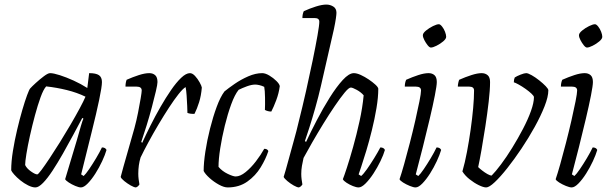

<svg xmlns="http://www.w3.org/2000/svg" viewBox="-20 -820 2670 840"><path d="M135 0Q121 0 103 -9Q85 -18 69 -31Q53 -44 42 -56.5Q31 -69 29 -75Q29 -113 36.5 -159.5Q44 -206 55 -252.5Q66 -299 77.5 -338.5Q89 -378 98.5 -403.5Q108 -429 112 -433Q119 -441 136.5 -457Q154 -473 172 -486.5Q190 -500 199 -500Q214 -500 242 -491Q270 -482 302 -467.5Q334 -453 362 -435L370 -500Q400 -500 413 -491Q426 -482 426 -461Q426 -441 414 -383.5Q402 -326 381 -242Q360 -158 335 -57L346 -50Q355 -58 370 -80Q385 -102 400.5 -128Q416 -154 426 -175Q441 -175 446 -164Q440 -143 427 -115Q414 -87 397.5 -61Q381 -35 364 -17.5Q347 0 334 0Q325 0 309.5 -6.5Q294 -13 281 -21.5Q268 -30 265 -36L316 -206Q326 -242 334 -269Q342 -296 345 -301L340 -304Q322 -270 300 -229Q278 -188 255 -147.5Q232 -107 210 -73.5Q188 -40 168.5 -20Q149 0 135 0ZM143 -57Q147 -57 161.5 -76.5Q176 -96 197 -127.5Q218 -159 242 -197.5Q266 -236 288.5 -274.5Q311 -313 328.5 -345.5Q346 -378 354 -397Q317 -415 272.5 -426Q228 -437 182 -442Q170 -429 157.5 -394.5Q145 -360 133 -315.5Q121 -271 111 -226Q101 -181 95.5 -146.5Q90 -112 90 -98Q97 -83 115.5 -70Q134 -57 143 -57Z M575 0Q567 0 552 -8.5Q537 -17 523.5 -28Q510 -39 508 -46Q511 -59 520 -90.5Q529 -122 541.5 -166Q554 -210 568 -259Q577 -292 584 -327.5Q591 -363 595.5 -390Q600 -417 600 -424Q600 -441 578 -441H529Q529 -458 534 -471Q561 -483 587.5 -491.5Q614 -500 633 -500Q649 -500 659 -491Q669 -482 669 -461Q669 -451 662 -421Q655 -391 644.5 -351.5Q634 -312 621.5 -271.5Q609 -231 598 -199L602 -195Q618 -230 638.5 -271Q659 -312 682 -352Q705 -392 728 -425.5Q751 -459 772.5 -479.5Q794 -500 811 -500Q822 -500 833.5 -487.5Q845 -475 853.5 -459.5Q862 -444 863 -437Q860 -401 851 -372.5Q842 -344 831 -322Q813 -321 800 -326Q800 -335 799 -356.5Q798 -378 796.5 -401.5Q795 -425 792 -439Q780 -432 761 -408Q742 -384 719.5 -349.5Q697 -315 673.5 -275.5Q650 -236 629.5 -198Q609 -160 595 -131Q585 -98 585 -60Q585 -48 586.5 -36Q588 -24 590 -13Q588 -10 585 -6.5Q582 -3 575 0Z M976 0Q960 0 938 -12Q916 -24 897 -41Q878 -58 871 -72Q871 -108 878.5 -157Q886 -206 899 -257.5Q912 -309 928 -352.5Q944 -396 962 -420Q979 -434 1006.5 -453Q1034 -472 1066 -486Q1098 -500 1127 -500Q1141 -500 1158.5 -489.5Q1176 -479 1189.5 -465.5Q1203 -452 1204 -443Q1200 -412 1188.5 -381.5Q1177 -351 1167 -332Q1152 -332 1139 -339Q1140 -362 1139.5 -393.5Q1139 -425 1136 -440Q1126 -445 1115 -447.5Q1104 -450 1097 -450Q1081 -450 1060.5 -442.5Q1040 -435 1024 -427Q1007 -406 991.5 -363.5Q976 -321 963.5 -270Q951 -219 943.5 -171Q936 -123 936 -90Q952 -71 976 -59.5Q1000 -48 1011 -48Q1031 -48 1054.5 -67Q1078 -86 1099.5 -114Q1121 -142 1136 -169Q1150 -169 1154 -159Q1143 -125 1120.5 -88Q1098 -51 1062 -25.5Q1026 0 976 0Z M1288 0Q1280 0 1265 -8.5Q1250 -17 1237 -28Q1224 -39 1221 -46Q1229 -71 1240.5 -114Q1252 -157 1265 -203Q1278 -249 1286 -284Q1303 -351 1319 -422Q1335 -493 1348 -556Q1361 -619 1369 -664.5Q1377 -710 1377 -725Q1377 -741 1357 -741H1303Q1303 -758 1309 -771Q1335 -783 1362 -791.5Q1389 -800 1408 -800Q1424 -800 1438 -791.5Q1452 -783 1452 -764Q1452 -757 1449.5 -739.5Q1447 -722 1441 -693L1384 -444Q1373 -396 1359.5 -348.5Q1346 -301 1333.5 -262Q1321 -223 1314 -203L1319 -199Q1339 -242 1366 -294Q1393 -346 1422.5 -393Q1452 -440 1479.5 -470Q1507 -500 1528 -500Q1541 -500 1558.5 -492Q1576 -484 1593 -472.5Q1610 -461 1622 -450Q1634 -439 1635 -432Q1635 -394 1627 -346.5Q1619 -299 1607 -250.5Q1595 -202 1582.5 -160.5Q1570 -119 1560.5 -91Q1551 -63 1549 -57L1560 -50Q1570 -58 1585.5 -80Q1601 -102 1617 -128Q1633 -154 1644 -175Q1659 -175 1664 -164Q1658 -143 1644.5 -115Q1631 -87 1614 -61Q1597 -35 1579.5 -17.5Q1562 0 1549 0Q1539 0 1524 -6Q1509 -12 1496 -20.5Q1483 -29 1480 -36Q1485 -48 1497.5 -86Q1510 -124 1525 -177.5Q1540 -231 1553 -290Q1566 -349 1571 -403Q1559 -417 1540.5 -427Q1522 -437 1515 -437Q1506 -437 1487.5 -414.5Q1469 -392 1444.5 -356Q1420 -320 1394.5 -278.5Q1369 -237 1346 -197Q1323 -157 1308 -129Q1304 -112 1301 -94.5Q1298 -77 1298 -59Q1298 -47 1299.5 -35.5Q1301 -24 1303 -13Q1301 -10 1298 -6.5Q1295 -3 1288 0Z M1798 0Q1789 0 1773 -6.5Q1757 -13 1743.5 -21.5Q1730 -30 1728 -36Q1736 -59 1748 -101.5Q1760 -144 1773 -194.5Q1786 -245 1797 -293Q1808 -341 1815 -376.5Q1822 -412 1822 -424Q1822 -441 1800 -441H1751Q1751 -458 1757 -471Q1784 -483 1810 -491.5Q1836 -500 1855 -500Q1871 -500 1881 -491Q1891 -482 1891 -461Q1891 -446 1882.5 -402.5Q1874 -359 1860 -300Q1846 -241 1830 -177Q1814 -113 1799 -57L1810 -50Q1819 -58 1834 -80Q1849 -102 1864.5 -128Q1880 -154 1890 -175Q1905 -175 1910 -164Q1904 -143 1891 -115Q1878 -87 1861.5 -61Q1845 -35 1828 -17.5Q1811 0 1798 0ZM1865 -612Q1859 -612 1851 -622Q1843 -632 1836.5 -644.5Q1830 -657 1830 -666Q1830 -675 1844 -686.5Q1858 -698 1874.5 -706Q1891 -714 1900 -714Q1906 -714 1914 -704Q1922 -694 1927 -681Q1932 -668 1932 -659Q1932 -650 1919 -639Q1906 -628 1890 -620Q1874 -612 1865 -612Z M2107 0Q2095 0 2074.5 -10Q2054 -20 2034 -36Q2014 -52 2003 -70Q2014 -108 2023 -155.5Q2032 -203 2039 -252.5Q2046 -302 2050 -346.5Q2054 -391 2054 -424Q2054 -441 2033 -441H1983Q1983 -448 1985 -457.5Q1987 -467 1989 -471Q2016 -483 2042.5 -491.5Q2069 -500 2087 -500Q2103 -500 2113.5 -491Q2124 -482 2124 -461Q2124 -427 2118 -375Q2112 -323 2103.5 -267.5Q2095 -212 2086.5 -164Q2078 -116 2072 -89Q2078 -83 2089.5 -74Q2101 -65 2112.5 -58.5Q2124 -52 2131 -52Q2148 -69 2172 -101Q2196 -133 2221 -173.5Q2246 -214 2268 -256Q2290 -298 2303 -334.5Q2316 -371 2316 -395Q2316 -400 2305.5 -410Q2295 -420 2279.5 -431Q2264 -442 2249.5 -450Q2235 -458 2228 -460Q2228 -472 2232 -481Q2241 -487 2257.5 -493.5Q2274 -500 2282 -500Q2290 -500 2306 -491Q2322 -482 2339 -468.5Q2356 -455 2367.5 -443Q2379 -431 2379 -425Q2379 -397 2362.5 -355Q2346 -313 2319.5 -265Q2293 -217 2261.5 -170Q2230 -123 2199.5 -84.5Q2169 -46 2144.5 -23Q2120 0 2107 0Z M2481 0Q2472 0 2456 -6.5Q2440 -13 2426.5 -21.5Q2413 -30 2411 -36Q2419 -59 2431 -101.5Q2443 -144 2456 -194.5Q2469 -245 2480 -293Q2491 -341 2498 -376.5Q2505 -412 2505 -424Q2505 -441 2483 -441H2434Q2434 -458 2440 -471Q2467 -483 2493 -491.5Q2519 -500 2538 -500Q2554 -500 2564 -491Q2574 -482 2574 -461Q2574 -446 2565.5 -402.5Q2557 -359 2543 -300Q2529 -241 2513 -177Q2497 -113 2482 -57L2493 -50Q2502 -58 2517 -80Q2532 -102 2547.5 -128Q2563 -154 2573 -175Q2588 -175 2593 -164Q2587 -143 2574 -115Q2561 -87 2544.5 -61Q2528 -35 2511 -17.5Q2494 0 2481 0ZM2548 -612Q2542 -612 2534 -622Q2526 -632 2519.5 -644.5Q2513 -657 2513 -666Q2513 -675 2527 -686.5Q2541 -698 2557.5 -706Q2574 -714 2583 -714Q2589 -714 2597 -704Q2605 -694 2610 -681Q2615 -668 2615 -659Q2615 -650 2602 -639Q2589 -628 2573 -620Q2557 -612 2548 -612Z"/></svg>

Font: Texturina 72pt 72pt ExtraLight
Style: Italic
Weight: 200
Italic angle: -11°
Designer: Guillermo Torres Carreño
Foundry: Omnibus-Type
Version: Version 1.002; ttfautohint (v1.8.3)